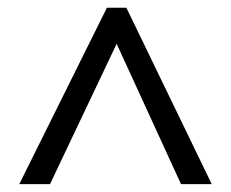

<svg xmlns="http://www.w3.org/2000/svg" viewBox="-20 -739 591 491"><path d="M29.3 -268.1 253.4 -719.2H303.2L521.5 -268.1H442.9L278.3 -627L107.9 -268.1Z"/></svg>

Font: Noto Sans Gujarati UI
Style: Regular
Weight: 400
Designer: Monotype Design Team
Foundry: Monotype Imaging Inc.
Version: Version 1.03